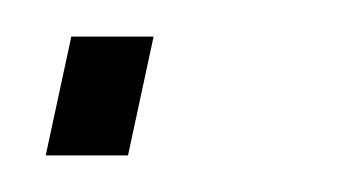

<svg xmlns="http://www.w3.org/2000/svg" viewBox="-20 -85 186 105"><path d="M5 0 19 -65H64L50 0Z"/></svg>

Font: Saira Ultra Condensed Thin
Style: Italic
Weight: 100
Width: 1
Italic angle: -12°
Designer: Hector Gatti with collaboration of the Omnibus-Type team
Foundry: Omnibus-Type
Version: Version 1.001; ttfautohint (v1.8)